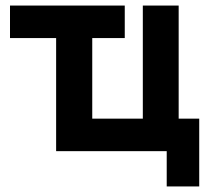

<svg xmlns="http://www.w3.org/2000/svg" viewBox="-20 -544 763 691"><path d="M312 -117H494V-524H623V-117H697V127H580V0H182V-407H16V-524H429V-407H312Z"/></svg>

Font: YasnoRaleway
Style: Bold
Weight: 700
Designer: Matt McInerney, Pablo Impallari, Rodrigo Fuenzalida
Foundry: Matt McInerney, Pablo Impallari, Rodrigo Fuenzalida
Version: Version 4.026